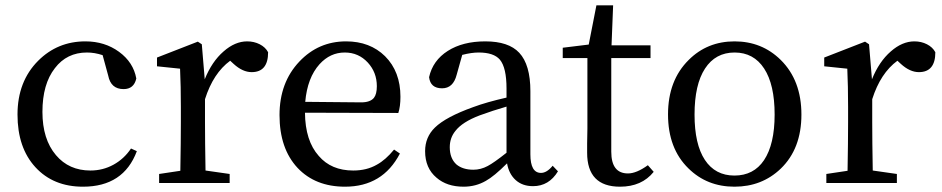

<svg xmlns="http://www.w3.org/2000/svg" viewBox="-20 -690 3554 724"><path d="M293 14Q181 14 113.5 -59.5Q46 -133 46 -258Q46 -383 124 -461Q197 -534 302 -534Q375 -534 429 -494.5Q483 -455 494 -394Q485 -354 446 -354Q398 -354 388 -405L367 -482Q337 -492 308 -492Q232 -492 187 -433Q140 -373 140 -268Q140 -165 191 -105Q240 -47 321 -47Q368 -47 408 -69Q448 -91 474 -130L496 -120Q446 14 293 14Z M580 0V-34L660 -46Q662 -156 662 -230V-287Q662 -365 659 -431L572 -440V-473L726 -533L741 -523L752 -391Q779 -458 823 -496Q866 -534 912 -534Q938 -534 959.5 -523Q981 -512 991 -493Q991 -418 929 -418Q895 -418 861 -449L848 -461Q784 -414 753 -316V-230Q753 -159 755 -47L846 -34V0Z M1281 14Q1169 14 1102 -57Q1034 -130 1034 -256Q1034 -379 1109 -458Q1181 -534 1285 -534Q1375 -534 1432 -478Q1490 -420 1490 -325Q1490 -288 1482 -264L1130 -265Q1131 -159 1182 -102Q1229 -47 1312 -47Q1363 -47 1401 -69Q1434 -87 1466 -126L1488 -111Q1423 14 1281 14ZM1342 -304Q1376 -304 1390 -321Q1401 -335 1401 -365Q1401 -417 1367 -454Q1332 -492 1280 -492Q1225 -492 1185 -448Q1139 -397 1131 -306Z M1728 14Q1665 14 1626 -20Q1583 -56 1583 -120Q1583 -173 1620 -209Q1661 -249 1764 -286Q1815 -305 1890 -322V-356Q1890 -435 1865 -465Q1842 -492 1785 -492Q1758 -492 1723 -483L1702 -408Q1689 -357 1647 -357Q1603 -357 1598 -399Q1612 -462 1668.5 -498Q1725 -534 1810 -534Q1898 -534 1938 -491Q1980 -446 1980 -346V-108Q1980 -38 2020 -38Q2042 -38 2064 -65L2084 -44Q2050 12 1990 12Q1950 12 1924.5 -11Q1899 -34 1892 -74Q1843 -25 1812 -8Q1774 14 1728 14ZM1765 -50Q1793 -50 1819 -64Q1842 -76 1890 -114V-288Q1838 -273 1789 -255Q1723 -230 1697 -196Q1676 -170 1676 -135Q1676 -93 1701 -70Q1725 -50 1765 -50Z M2318 14Q2194 14 2194 -114Q2194 -126 2194 -149Q2195 -182 2195 -205V-471H2102V-510L2200 -522L2229 -670H2292L2286 -519H2433V-471H2285V-118Q2285 -36 2348 -36Q2380 -36 2423 -67L2445 -42Q2400 14 2318 14Z M2576 -55Q2499 -130 2499 -258.5Q2499 -387 2577 -464Q2647 -534 2750 -534Q2853 -534 2924 -464Q3002 -387 3002 -258Q3002 -129 2924 -54Q2853 14 2749.5 14Q2646 14 2576 -55ZM2861 -86Q2901 -146 2901 -258Q2901 -371 2861.5 -431.5Q2822 -492 2750 -492Q2678 -492 2638.5 -431.5Q2599 -371 2599 -258Q2599 -146 2638 -87Q2677 -28 2749.5 -28Q2822 -28 2861 -86Z M3096 0V-34L3176 -46Q3178 -156 3178 -230V-287Q3178 -365 3175 -431L3088 -440V-473L3242 -533L3257 -523L3268 -391Q3295 -458 3339 -496Q3382 -534 3428 -534Q3454 -534 3475.5 -523Q3497 -512 3507 -493Q3507 -418 3445 -418Q3411 -418 3377 -449L3364 -461Q3300 -414 3269 -316V-230Q3269 -159 3271 -47L3362 -34V0Z"/></svg>

Font: GenRyuMin TW M
Style: Regular
Weight: 500
Version: Version 1.501;PS 1;hotconv 16.6.51;makeotf.lib2.5.65220